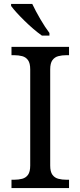

<svg xmlns="http://www.w3.org/2000/svg" viewBox="-20 -951 407 971"><path d="M230 -771H191.9Q149.9 -800.8 103.5 -846.4Q57.1 -892.1 36.1 -920.9V-931.2H143.1Q159.7 -896 183.6 -855Q207.5 -814 230 -784.2ZM329.1 0H38.1V-42H50.8Q73.7 -42 92.3 -46.9Q110.8 -51.8 121.8 -67.1Q132.8 -82.5 132.8 -113.8V-600.1Q132.8 -631.3 121.8 -646.7Q110.8 -662.1 92.3 -667Q73.7 -671.9 50.8 -671.9H38.1V-713.9H329.1V-671.9H315.9Q293.5 -671.9 274.9 -667Q256.3 -662.1 245.1 -646.7Q233.9 -631.3 233.9 -600.1V-113.8Q233.9 -82.5 245.1 -67.1Q256.3 -51.8 274.9 -46.9Q293.5 -42 315.9 -42H329.1Z"/></svg>

Font: Satisar Sharada
Style: Regular
Weight: 400
Designer: Vinodh Rajan & Sunil Mahnoori
Version: 2.2